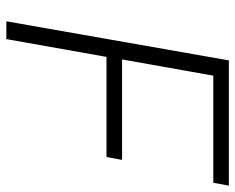

<svg xmlns="http://www.w3.org/2000/svg" viewBox="-88 -652 740 604"><g transform="rotate(90 282.0 -350.0)"><path d="M170 -700H564L555 -651H218L167 -364H483L474 -315H159L103 0H47Z"/></g></svg>

Font: Sarabun ExtraLight
Style: Italic
Weight: 275
Italic angle: -10°
Designer: Suppakit Chalermlarp | Katatrad Co.,Ltd.
Foundry: Cadson Demak Co.,Ltd.
Version: Version 1.000; ttfautohint (v1.6)